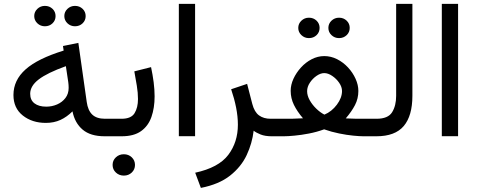

<svg xmlns="http://www.w3.org/2000/svg" viewBox="-20 -692 2421 975"><path d="M306.6 -610.4Q306.6 -631.8 322.5 -647Q338.4 -662.1 360.8 -662.1Q383.8 -662.1 399.4 -647.2Q415 -632.3 415 -610.4Q415 -588.4 399.4 -573.5Q383.8 -558.6 360.8 -558.6Q338.4 -558.6 322.5 -573.7Q306.6 -588.9 306.6 -610.4ZM153.8 -610.4Q153.8 -631.8 169.7 -647Q185.5 -662.1 208 -662.1Q231 -662.1 246.6 -647.2Q262.2 -632.3 262.2 -610.4Q262.2 -588.4 246.6 -573.5Q231 -558.6 208 -558.6Q185.5 -558.6 169.7 -573.7Q153.8 -588.9 153.8 -610.4ZM511.2 0Q439.5 0 399.7 -33.7Q359.9 -67.4 348.1 -126.5Q319.8 -98.1 286.9 -83Q253.9 -67.9 212.9 -67.9Q143.1 -67.9 95.7 -105.5Q48.3 -143.1 48.3 -209.5Q48.3 -284.7 109.9 -339.6Q171.4 -394.5 303.2 -435.1L299.8 -458.5L377.9 -474.1L420.4 -174.3Q426.3 -131.3 448.5 -110.1Q470.7 -88.9 513.2 -88.9H528.3V0ZM328.6 -245.6Q328.6 -260.7 326.7 -274.4L314.5 -356Q219.7 -321.8 176.5 -288.6Q133.3 -255.4 133.3 -215.8Q133.3 -183.6 155.3 -167Q177.2 -150.4 214.8 -150.4Q243.7 -150.4 269.8 -161.6Q295.9 -172.9 312.3 -194.3Q328.6 -215.8 328.6 -245.6Z M598.1 0H508.3V-88.9H597.2Q646 -88.9 663.3 -117.2Q680.7 -145.5 680.7 -189Q680.7 -220.7 674.8 -256.8Q668.9 -293 662.1 -329.6L747.1 -351.1Q755.4 -312 760.3 -274.4Q765.1 -236.8 765.1 -202.6Q765.1 -144 749 -98.1Q732.9 -52.2 696.3 -26.1Q659.7 0 598.1 0ZM551.8 145.5Q551.8 122.6 568.4 106.9Q585 91.3 608.9 91.3Q632.8 91.3 649.2 106.9Q665.5 122.6 665.5 145.5Q665.5 168.5 649.2 184.1Q632.8 199.7 608.9 199.7Q585 199.7 568.4 184.1Q551.8 168.5 551.8 145.5Z M970.7 -672.4V-0.5H888.2V-672.4Z M1359.9 0Q1326.2 0 1303.5 -9Q1280.8 -18.1 1268.1 -28.3Q1260.7 35.6 1232.7 95.5Q1204.6 155.3 1148.4 199.7Q1092.3 244.1 1000 262.2L971.2 185.1Q1090.3 159.2 1139.2 94.5Q1188 29.8 1188 -58.6Q1188 -100.1 1179 -145.8Q1169.9 -191.4 1153.8 -238.8L1234.9 -266.1L1261.2 -164.1Q1272 -123 1295.4 -106Q1318.8 -88.9 1354.5 -88.9H1373V0Z M1647.5 -550.3Q1647.5 -571.8 1663.3 -586.9Q1679.2 -602.1 1701.7 -602.1Q1724.6 -602.1 1740.2 -587.2Q1755.9 -572.3 1755.9 -550.3Q1755.9 -528.3 1740.2 -513.4Q1724.6 -498.5 1701.7 -498.5Q1679.2 -498.5 1663.3 -513.7Q1647.5 -528.8 1647.5 -550.3ZM1494.6 -550.3Q1494.6 -571.8 1510.5 -586.9Q1526.4 -602.1 1548.8 -602.1Q1571.8 -602.1 1587.4 -587.2Q1603 -572.3 1603 -550.3Q1603 -528.3 1587.4 -513.4Q1571.8 -498.5 1548.8 -498.5Q1526.4 -498.5 1510.5 -513.7Q1494.6 -528.8 1494.6 -550.3ZM1799.8 -230Q1799.8 -191.4 1782.7 -158.4Q1765.6 -125.5 1735.8 -90.8Q1763.7 -89.4 1785.2 -89.1Q1806.6 -88.9 1823.2 -88.9H1870.6V0H1824.7Q1806.2 0 1773.7 -3.2Q1741.2 -6.3 1702.4 -14.2Q1663.6 -22 1626 -35.2Q1588.4 -21.5 1548.8 -13.9Q1509.3 -6.3 1475.6 -3.2Q1441.9 0 1421.9 0H1353.5V-88.9H1421.9Q1442.4 -88.9 1464.6 -89.1Q1486.8 -89.4 1518.6 -91.3Q1489.3 -125.5 1472.7 -159.2Q1456.1 -192.9 1456.1 -231Q1456.1 -261.2 1470.2 -292Q1484.4 -322.8 1508.3 -349.1Q1532.2 -375.5 1563 -391.4Q1593.8 -407.2 1626.5 -407.2Q1660.6 -407.2 1691.9 -391.4Q1723.1 -375.5 1747.3 -349.4Q1771.5 -323.2 1785.6 -292Q1799.8 -260.7 1799.8 -230ZM1626.5 -320.8Q1607.9 -320.8 1587.6 -306.9Q1567.4 -293 1553.5 -272Q1539.6 -251 1539.6 -229Q1539.6 -206.5 1552.7 -183.1Q1565.9 -159.7 1586.2 -140.1Q1606.4 -120.6 1627.4 -109.9Q1664.6 -125.5 1690.7 -160.4Q1716.8 -195.3 1716.8 -230Q1716.8 -250.5 1702.4 -271.5Q1688 -292.5 1667 -306.6Q1646 -320.8 1626.5 -320.8Z M1851.1 -88.9H1892.1Q1950.7 -88.9 1971.2 -122.1Q1991.7 -155.3 1991.7 -205.1V-672.4H2074.2V-205.6Q2074.2 -104 2030.3 -52Q1986.3 0 1891.6 0H1851.1Z M2306.2 -672.4V-0.5H2223.6V-672.4Z"/></svg>

Font: Vazirmatn RD UI FD
Style: Regular
Weight: 400
Designer: Saber Rastikerdar
Foundry: Saber Rastikerdar
Version: Version 33.003